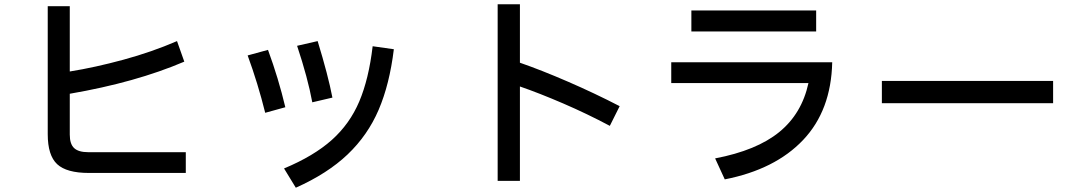

<svg xmlns="http://www.w3.org/2000/svg" viewBox="-20 -810 5040 897"><path d="M848 -99V-2H395Q291 -2 247 -43Q203 -84 203 -183V-781H306V-476Q424 -495 556.5 -531Q689 -567 807 -618L841 -522Q614 -425 306 -372V-181Q306 -137 326.5 -118Q347 -99 392 -99Z M1439 -332Q1418 -446 1368 -596L1464 -618Q1513 -458 1533 -354ZM1307 -23Q1446 -81 1530 -156Q1614 -231 1658.5 -336Q1703 -441 1721 -594L1820 -580Q1800 -416 1749 -297Q1698 -178 1604 -88.5Q1510 1 1362 67ZM1219 -283Q1185 -420 1137 -551L1232 -577Q1281 -444 1313 -309Z M2829 -222Q2724 -278 2611.5 -326.5Q2499 -375 2409 -406V35H2305V-790H2409V-517Q2510 -482 2634.5 -428Q2759 -374 2875 -314Z M3210 -761H3793V-663H3210ZM3116 -519H3868Q3863 -294 3732 -156Q3601 -18 3366 28L3321 -70Q3515 -107 3620.5 -193Q3726 -279 3757 -422H3116Z M4900 -328H4100V-432H4900Z"/></svg>

Font: IBM Plex Sans JP Medm
Style: Regular
Weight: 500
Designer: Mike Abbink; Paul van der Laan; Pieter van Rosmalen; Wujin Sim; Yejin Wi; Jinhee Kim; Boomi Park; Yona Kim; Kichan Ma
Foundry: Sandoll Inc.
Version: Version 1.002